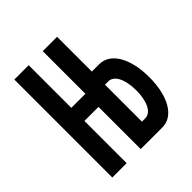

<svg xmlns="http://www.w3.org/2000/svg" viewBox="-187 -827 961 961"><g transform="rotate(-45 293.0 -346.5)"><path d="M62.5 0H164.1V-298.8H263.7V0H417C496.6 0 548.8 -88.9 548.8 -223.6C548.8 -358.4 496.6 -447.3 417 -447.3H365.2V-693.4H263.7V-391.6H164.1V-693.4H62.5ZM365.2 -92.8V-354.5H388.7C429.2 -354.5 456.1 -302.7 456.1 -223.6C456.1 -144.5 429.2 -92.8 388.7 -92.8Z"/></g></svg>

Font: Cascadia Code PL
Style: Regular
Weight: 400
Monospace: yes
Designer: Aaron Bell
Foundry: Saja Typeworks
Version: Version 2404.023